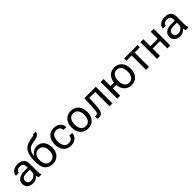

<svg xmlns="http://www.w3.org/2000/svg" viewBox="444 -2461 4186 4186"><g transform="rotate(-45 2537.5 -367.5)"><path d="M43.9 -151.4Q43.9 -73.2 95.2 -31.7Q146.5 9.8 219.7 9.8Q283.2 9.8 323.5 -14.6Q363.8 -39.1 381.8 -70.8Q383.3 -51.3 388.9 -31.7Q394.5 -12.2 401.4 0H489.3V-7.8Q480.5 -29.3 475.6 -57.4Q470.7 -85.4 470.7 -117.2V-351.6Q470.7 -439.5 419.7 -483.9Q368.7 -528.3 275.9 -528.3Q183.1 -528.3 128.7 -482.7Q74.2 -437 74.2 -376V-373.5H164.6V-376Q164.6 -407.7 189.7 -431.9Q214.8 -456.1 273.4 -456.1Q332 -456.1 356 -427Q379.9 -397.9 379.9 -351.6V-316.4H263.7Q168 -316.4 106 -272.9Q43.9 -229.5 43.9 -151.4ZM134.8 -156.2Q134.8 -200.2 169.9 -226.1Q205.1 -252 273.4 -252H379.9V-178.2Q379.9 -136.7 336.4 -99.6Q293 -62.5 239.3 -62.5Q185.5 -62.5 160.2 -87.4Q134.8 -112.3 134.8 -156.2Z M679.2 -254.9Q679.2 -330.6 716.8 -382.6Q754.4 -434.6 828.6 -434.6Q902.8 -434.6 940.4 -382.6Q978 -330.6 978 -254.9V-239.3Q978 -163.6 940.4 -111.6Q902.8 -59.6 828.6 -59.6Q754.4 -59.6 716.8 -111.6Q679.2 -163.6 679.2 -239.3ZM851.1 -508.8Q784.2 -508.8 735.4 -477.3Q686.5 -445.8 661.1 -391.1H655.8Q664.1 -486.3 707.5 -547.1Q751 -607.9 876 -624.5Q981 -638.7 1016.8 -668.7Q1052.7 -698.7 1058.1 -750H978Q975.6 -737.8 962.6 -728.5Q949.7 -719.2 865.7 -706.5Q705.1 -682.1 645.8 -585Q586.4 -487.8 586.4 -308.1V-295.4Q586.4 -128.4 650.4 -56.9Q714.4 14.6 828.6 14.6Q939 14.6 1004.9 -56.4Q1070.8 -127.4 1070.8 -239.3V-254.9Q1070.8 -363.8 1012 -436.3Q953.1 -508.8 851.1 -508.8Z M1153.8 -249Q1153.8 -132.8 1217 -59.1Q1280.3 14.6 1391.1 14.6Q1493.7 14.6 1546.9 -40.8Q1600.1 -96.2 1600.1 -164.6V-167H1512.2V-164.6Q1512.2 -123 1483.4 -91.3Q1454.6 -59.6 1391.1 -59.6Q1316.9 -59.6 1281.7 -114.5Q1246.6 -169.4 1246.6 -249V-264.6Q1246.6 -344.2 1281.7 -399.2Q1316.9 -454.1 1391.1 -454.1Q1454.6 -454.1 1483.4 -422.4Q1512.2 -390.6 1512.2 -349.1V-346.7H1600.1V-349.1Q1600.1 -417.5 1546.9 -472.9Q1493.7 -528.3 1391.1 -528.3Q1280.3 -528.3 1217 -454.6Q1153.8 -380.9 1153.8 -264.6Z M1675.3 -249Q1675.3 -132.8 1741.2 -59.1Q1807.1 14.6 1917.5 14.6Q2027.8 14.6 2093.8 -59.1Q2159.7 -132.8 2159.7 -249V-264.6Q2159.7 -380.9 2093.8 -454.6Q2027.8 -528.3 1917.5 -528.3Q1807.1 -528.3 1741.2 -454.6Q1675.3 -380.9 1675.3 -264.6ZM1768.1 -264.6Q1768.1 -344.2 1805.7 -399.2Q1843.3 -454.1 1917.5 -454.1Q1991.7 -454.1 2029.3 -399.2Q2066.9 -344.2 2066.9 -264.6V-249Q2066.9 -169.4 2029.3 -114.5Q1991.7 -59.6 1917.5 -59.6Q1843.3 -59.6 1805.7 -114.5Q1768.1 -169.4 1768.1 -249Z M2403.3 -442.9H2587.4V0H2678.2V-513.7H2322.8L2311.5 -252Q2307.1 -147 2294.4 -107.4Q2281.7 -67.9 2243.2 -67.9Q2232.4 -67.9 2223.4 -69.3Q2214.4 -70.8 2206.1 -74.2V2Q2215.3 6.3 2229.2 8.5Q2243.2 10.7 2259.8 10.7Q2334 10.7 2361.3 -47.6Q2388.7 -106 2394.5 -239.3Z M2824.2 -513.7V0H2915V-227.1H3067.4V-297.9H2915V-513.7ZM3020.5 -249Q3020.5 -132.8 3085 -59.1Q3149.4 14.6 3257.8 14.6Q3366.2 14.6 3430.7 -59.1Q3495.1 -132.8 3495.1 -249V-264.6Q3495.1 -380.9 3430.7 -454.6Q3366.2 -528.3 3257.8 -528.3Q3149.4 -528.3 3085 -454.6Q3020.5 -380.9 3020.5 -264.6ZM3113.3 -264.6Q3113.3 -344.2 3149.4 -399.2Q3185.5 -454.1 3257.8 -454.1Q3330.1 -454.1 3366.2 -399.2Q3402.3 -344.2 3402.3 -264.6V-249Q3402.3 -169.4 3366.2 -114.5Q3330.1 -59.6 3257.8 -59.6Q3185.5 -59.6 3149.4 -114.5Q3113.3 -169.4 3113.3 -249Z M3551.3 -442.9H3712.4V0H3803.2V-442.9H3964.4V-513.7H3551.3Z M4051.3 -513.7V0H4142.1V-227.1H4371.6V0H4462.4V-513.7H4371.6V-297.9H4142.1V-513.7Z M4578.6 -151.4Q4578.6 -73.2 4629.9 -31.7Q4681.2 9.8 4754.4 9.8Q4817.9 9.8 4858.2 -14.6Q4898.4 -39.1 4916.5 -70.8Q4918 -51.3 4923.6 -31.7Q4929.2 -12.2 4936 0H5023.9V-7.8Q5015.1 -29.3 5010.3 -57.4Q5005.4 -85.4 5005.4 -117.2V-351.6Q5005.4 -439.5 4954.3 -483.9Q4903.3 -528.3 4810.5 -528.3Q4717.8 -528.3 4663.3 -482.7Q4608.9 -437 4608.9 -376V-373.5H4699.2V-376Q4699.2 -407.7 4724.4 -431.9Q4749.5 -456.1 4808.1 -456.1Q4866.7 -456.1 4890.6 -427Q4914.6 -397.9 4914.6 -351.6V-316.4H4798.3Q4702.6 -316.4 4640.6 -272.9Q4578.6 -229.5 4578.6 -151.4ZM4669.4 -156.2Q4669.4 -200.2 4704.6 -226.1Q4739.7 -252 4808.1 -252H4914.6V-178.2Q4914.6 -136.7 4871.1 -99.6Q4827.6 -62.5 4773.9 -62.5Q4720.2 -62.5 4694.8 -87.4Q4669.4 -112.3 4669.4 -156.2Z"/></g></svg>

Font: Roboto Flex
Style: Regular
Weight: 400
Designer: Berlow after Robertson
Foundry: Google
Version: Version 3.200;gftools[0.9.32]